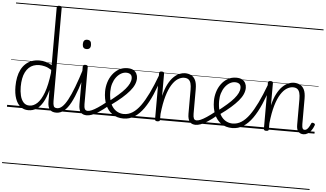

<svg xmlns="http://www.w3.org/2000/svg" viewBox="-90 -1276 3455 2037"><g transform="rotate(5 1637.5 -257.5)"><path d="M228 17Q179 17 144 -11.5Q109 -40 90 -93.5Q71 -147 71 -223Q71 -275 80 -320.5Q89 -366 107.5 -402.5Q126 -439 154 -465Q182 -491 219 -505Q256 -519 302 -519Q337 -519 369 -509.5Q401 -500 434 -481V-1096Q434 -1106 440.5 -1110.5Q447 -1115 461 -1115Q474 -1115 480.5 -1110.5Q487 -1106 487 -1096V-103Q487 -69 494.5 -50Q502 -31 530 -31Q538 -31 542 -23.5Q546 -16 545.5 -7Q545 2 539.5 9.5Q534 17 524 17Q504 17 487.5 11.5Q471 6 459 -6.5Q447 -19 440.5 -40.5Q434 -62 434 -94V-216Q412 -133 381.5 -81.5Q351 -30 313 -6.5Q275 17 228 17ZM236 -33Q280 -33 319 -69.5Q358 -106 388 -186.5Q418 -267 434 -399V-430Q396 -454 363.5 -462Q331 -470 304 -470Q271 -470 243 -460Q215 -450 193.5 -429.5Q172 -409 157 -379.5Q142 -350 134.5 -311Q127 -272 127 -224Q127 -174 137.5 -130.5Q148 -87 172 -60Q196 -33 236 -33ZM0 590H632V600H0ZM0 -20H632V0H0ZM0 -505H632V-500H0ZM0 -1110H632V-1100H0Z M526 17Q516 17 510.5 9.5Q505 2 505.5 -7Q506 -16 513 -23.5Q520 -31 533 -31Q559 -31 586 -56Q613 -81 642 -134.5Q671 -188 703.5 -273Q736 -358 773 -477Q776 -487 784.5 -488.5Q793 -490 800 -485Q807 -480 804 -469Q773 -349 742 -258Q711 -167 678.5 -106Q646 -45 608.5 -14Q571 17 526 17ZM632 590V600ZM632 -20V0ZM632 -505V-500ZM632 -1110V-1100Z M851 17Q831 17 815 11.5Q799 6 787.5 -6.5Q776 -19 770 -40.5Q764 -62 764 -94V-496Q764 -506 770.5 -510.5Q777 -515 790 -515Q803 -515 810 -510.5Q817 -506 817 -496V-99Q817 -65 825.5 -48Q834 -31 857 -31Q867 -31 871.5 -23.5Q876 -16 875.5 -7Q875 2 868.5 9.5Q862 17 851 17ZM788 -683Q765 -683 754.5 -695.5Q744 -708 744 -732Q744 -757 754.5 -769.5Q765 -782 787 -782Q809 -782 820 -769.5Q831 -757 831 -732Q832 -707 820.5 -695Q809 -683 788 -683ZM632 590H957V600H632ZM632 -20H957V0H632ZM632 -505H957V-500H632ZM632 -1110H957V-1100H632Z M851 17Q841 17 835.5 9.5Q830 2 830.5 -7Q831 -16 838 -23.5Q845 -31 858 -31Q875 -31 900 -41.5Q925 -52 963 -77Q1001 -102 1056 -146Q1064 -152 1071.5 -149.5Q1079 -147 1083.5 -139.5Q1088 -132 1087.5 -123.5Q1087 -115 1079 -108Q1019 -58 976.5 -31Q934 -4 904 6.5Q874 17 851 17ZM957 590V600ZM957 -20V0ZM957 -505V-500ZM957 -1110V-1100Z M1071 -151Q1126 -194 1168 -230.5Q1210 -267 1237.5 -299.5Q1265 -332 1278.5 -360.5Q1292 -389 1292 -415Q1292 -444 1275 -457Q1258 -470 1230 -470Q1200 -470 1172.5 -453.5Q1145 -437 1123.5 -408Q1102 -379 1090 -340.5Q1078 -302 1078 -257Q1078 -197 1091.5 -154Q1105 -111 1128 -84Q1151 -57 1180.5 -44Q1210 -31 1241 -31Q1251 -31 1256 -23.5Q1261 -16 1261 -7Q1261 2 1256 9.5Q1251 17 1241 17Q1172 17 1123.5 -16.5Q1075 -50 1049 -111Q1023 -172 1023 -254Q1023 -300 1037 -347.5Q1051 -395 1079 -433.5Q1107 -472 1147 -495.5Q1187 -519 1239 -519Q1278 -519 1301.5 -505.5Q1325 -492 1336.5 -469.5Q1348 -447 1348 -420Q1348 -387 1333 -352.5Q1318 -318 1287 -281.5Q1256 -245 1210 -204.5Q1164 -164 1101 -119ZM957 590H1445V600H957ZM957 -20H1445V0H957ZM957 -505H1445V-500H957ZM957 -1110H1445V-1100H957Z M1241 17Q1232 17 1227.5 9.5Q1223 2 1223 -7.5Q1223 -17 1227.5 -24Q1232 -31 1241 -31Q1291 -31 1334.5 -59Q1378 -87 1417.5 -141.5Q1457 -196 1497 -278.5Q1537 -361 1578 -471Q1582 -480 1590.5 -480Q1599 -480 1606.5 -474.5Q1614 -469 1610 -460Q1576 -353 1538 -265Q1500 -177 1455.5 -114Q1411 -51 1358 -17Q1305 17 1241 17ZM1445 590V600ZM1445 -20V0ZM1445 -505V-500ZM1445 -1110V-1100Z M2012 17Q1992 17 1976 11.5Q1960 6 1949 -6.5Q1938 -19 1931.5 -40.5Q1925 -62 1925 -94V-350Q1925 -391 1917.5 -417.5Q1910 -444 1893 -457Q1876 -470 1847 -470Q1814 -470 1780.5 -449Q1747 -428 1717 -380.5Q1687 -333 1664.5 -256Q1642 -179 1630 -66V-4Q1630 6 1623.5 10.5Q1617 15 1603 15Q1590 15 1583.5 10.5Q1577 6 1577 -4V-496Q1577 -506 1583.5 -510.5Q1590 -515 1603 -515Q1617 -515 1623.5 -510.5Q1630 -506 1630 -496V-258Q1648 -334 1674.5 -384.5Q1701 -435 1731.5 -464.5Q1762 -494 1793 -506.5Q1824 -519 1851 -519Q1887 -519 1916 -505Q1945 -491 1962 -456.5Q1979 -422 1979 -360V-99Q1979 -65 1987 -48Q1995 -31 2018 -31Q2028 -31 2032.5 -23.5Q2037 -16 2036.5 -7Q2036 2 2030 9.5Q2024 17 2012 17ZM1445 590H2116V600H1445ZM1445 -20H2116V0H1445ZM1445 -505H2116V-500H1445ZM1445 -1110H2116V-1100H1445Z M2010 17Q2000 17 1994.5 9.5Q1989 2 1989.5 -7Q1990 -16 1997 -23.5Q2004 -31 2017 -31Q2034 -31 2059 -41.5Q2084 -52 2122 -77Q2160 -102 2215 -146Q2223 -152 2230.5 -149.5Q2238 -147 2242.5 -139.5Q2247 -132 2246.5 -123.5Q2246 -115 2238 -108Q2178 -58 2135.5 -31Q2093 -4 2063 6.5Q2033 17 2010 17ZM2116 590V600ZM2116 -20V0ZM2116 -505V-500ZM2116 -1110V-1100Z M2230 -151Q2285 -194 2327 -230.5Q2369 -267 2396.5 -299.5Q2424 -332 2437.5 -360.5Q2451 -389 2451 -415Q2451 -444 2434 -457Q2417 -470 2389 -470Q2359 -470 2331.5 -453.5Q2304 -437 2282.5 -408Q2261 -379 2249 -340.5Q2237 -302 2237 -257Q2237 -197 2250.5 -154Q2264 -111 2287 -84Q2310 -57 2339.5 -44Q2369 -31 2400 -31Q2410 -31 2415 -23.5Q2420 -16 2420 -7Q2420 2 2415 9.5Q2410 17 2400 17Q2331 17 2282.5 -16.5Q2234 -50 2208 -111Q2182 -172 2182 -254Q2182 -300 2196 -347.5Q2210 -395 2238 -433.5Q2266 -472 2306 -495.5Q2346 -519 2398 -519Q2437 -519 2460.5 -505.5Q2484 -492 2495.5 -469.5Q2507 -447 2507 -420Q2507 -387 2492 -352.5Q2477 -318 2446 -281.5Q2415 -245 2369 -204.5Q2323 -164 2260 -119ZM2116 590H2604V600H2116ZM2116 -20H2604V0H2116ZM2116 -505H2604V-500H2116ZM2116 -1110H2604V-1100H2116Z M2400 17Q2391 17 2386.5 9.5Q2382 2 2382 -7.5Q2382 -17 2386.5 -24Q2391 -31 2400 -31Q2450 -31 2493.5 -59Q2537 -87 2576.5 -141.5Q2616 -196 2656 -278.5Q2696 -361 2737 -471Q2741 -480 2749.5 -480Q2758 -480 2765.5 -474.5Q2773 -469 2769 -460Q2735 -353 2697 -265Q2659 -177 2614.5 -114Q2570 -51 2517 -17Q2464 17 2400 17ZM2604 590V600ZM2604 -20V0ZM2604 -505V-500ZM2604 -1110V-1100Z M3159 17Q3140 17 3126.5 11Q3113 5 3103 -6.5Q3093 -18 3088.5 -35.5Q3084 -53 3084 -76V-350Q3084 -391 3076.5 -417.5Q3069 -444 3052 -457Q3035 -470 3006 -470Q2973 -470 2939.5 -449Q2906 -428 2876 -381Q2846 -334 2823.5 -257.5Q2801 -181 2789 -68V-4Q2789 6 2782.5 10.5Q2776 15 2762 15Q2749 15 2742.5 10.5Q2736 6 2736 -4V-496Q2736 -506 2742.5 -510.5Q2749 -515 2762 -515Q2776 -515 2782.5 -510.5Q2789 -506 2789 -496V-259Q2807 -334 2833.5 -384Q2860 -434 2890.5 -463.5Q2921 -493 2952 -506Q2983 -519 3010 -519Q3046 -519 3075 -505Q3104 -491 3121 -456.5Q3138 -422 3138 -360V-89Q3138 -72 3140.5 -59Q3143 -46 3149 -38.5Q3155 -31 3166 -31Q3179 -31 3189 -38.5Q3199 -46 3209.5 -62Q3220 -78 3231 -104Q3234 -112 3241 -113Q3248 -114 3256 -111Q3266 -108 3269.5 -101.5Q3273 -95 3270 -89Q3258 -55 3240.5 -31.5Q3223 -8 3202 4.5Q3181 17 3159 17ZM2604 590H3275V600H2604ZM2604 -20H3275V0H2604ZM2604 -505H3275V-500H2604ZM2604 -1110H3275V-1100H2604Z"/></g></svg>

Font: Playwrite FR Moderne Guides
Style: Regular
Weight: 400
Designer: Veronika Burian, José Scaglione
Foundry: TypeTogether
Version: Version 1.003